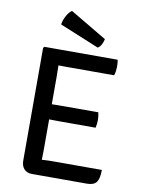

<svg xmlns="http://www.w3.org/2000/svg" viewBox="-97 -963 760 1031"><g transform="rotate(10 283.0 -448.0)"><path d="M92 -676.5 98 -683H189.5V-600.5Q189.5 -579.5 190 -566.5Q190.5 -553.5 190.5 -533V-131Q190.5 -118.5 190 -107.5Q189.5 -96.5 189.5 -83V1H149.5Q123 1 107.5 -15.8Q92 -32.5 92 -62ZM444 -387Q446.5 -377 447.8 -365.2Q449 -353.5 449 -345Q449 -336.5 447.8 -325Q446.5 -313.5 444 -303H252.5Q241 -303 224 -303.2Q207 -303.5 189 -303.8Q171 -304 156 -304V-386Q171 -386 189 -386.2Q207 -386.5 224 -386.8Q241 -387 252.5 -387ZM497.5 -683Q499.5 -672 500 -661.8Q500.5 -651.5 500.5 -643Q500.5 -634.5 498.8 -621.8Q497 -609 493 -597.5H252.5Q241 -597.5 224 -597.5Q207 -597.5 189 -598Q171 -598.5 156 -599V-683ZM516.5 -85.5Q516.5 -38.5 502.2 -18.8Q488 1 450 1H156V-81Q179 -82.5 202 -84Q225 -85.5 255 -85.5ZM210.5 -898.5Q195 -888.5 182 -865Q169 -841.5 165.5 -817L380.5 -728.5Q393.5 -736.5 400.8 -751.5Q408 -766.5 410.5 -780Z"/></g></svg>

Font: Signika Negative
Style: Regular
Weight: 400
Designer: Anna Giedry
Foundry: Anna Giedry
Version: Version 2.001